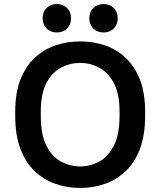

<svg xmlns="http://www.w3.org/2000/svg" viewBox="-20 -915 790 946"><path d="M375 11Q311 11 253.5 -9Q196 -29 151 -71.5Q106 -114 80.5 -181.5Q55 -249 55 -345V-365Q55 -457 80.5 -522.5Q106 -588 151 -630Q196 -672 253.5 -691.5Q311 -711 375 -711Q439 -711 496.5 -691.5Q554 -672 599 -630Q644 -588 669.5 -522.5Q695 -457 695 -365V-345Q695 -249 669.5 -181.5Q644 -114 599 -71.5Q554 -29 496.5 -9Q439 11 375 11ZM375 -95Q425 -95 469 -119Q513 -143 541 -197.5Q569 -252 569 -345V-365Q569 -453 541 -505.5Q513 -558 469 -581.5Q425 -605 375 -605Q325 -605 280.5 -581.5Q236 -558 208.5 -505.5Q181 -453 181 -365V-345Q181 -252 208.5 -197.5Q236 -143 280.5 -119Q325 -95 375 -95ZM260 -755Q229 -755 209.5 -774.5Q190 -794 190 -825Q190 -856 209.5 -875.5Q229 -895 260 -895Q291 -895 310.5 -875.5Q330 -856 330 -825Q330 -794 310.5 -774.5Q291 -755 260 -755ZM490 -755Q459 -755 439.5 -774.5Q420 -794 420 -825Q420 -856 439.5 -875.5Q459 -895 490 -895Q521 -895 540.5 -875.5Q560 -856 560 -825Q560 -794 540.5 -774.5Q521 -755 490 -755Z"/></svg>

Font: Golos Text Medium
Style: Regular
Weight: 500
Designer: A.Korolkova, Vitaly Kuzmin
Foundry: ParaType Ltd
Version: Version 2.004